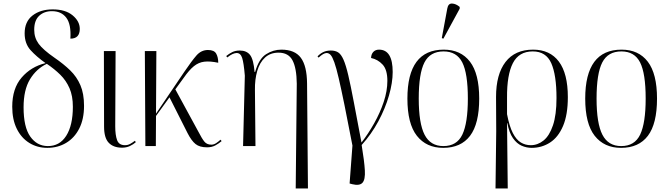

<svg xmlns="http://www.w3.org/2000/svg" viewBox="-20 -824 3775 1083"><path d="M247 10Q190 10 145 -18Q100 -46 74.5 -98Q49 -150 49 -222Q49 -325 102 -386.5Q155 -448 237 -468Q186 -504 152.5 -541Q119 -578 119 -636Q119 -702 163.5 -736.5Q208 -771 277 -771Q349 -771 389.5 -737.5Q430 -704 430 -661Q430 -606 377 -606Q382 -687 354 -724Q326 -761 273 -761Q229 -761 201 -735Q173 -709 173 -656Q173 -611 198 -577Q223 -543 288 -498Q339 -463 376 -427Q413 -391 433.5 -343.5Q454 -296 454 -227Q454 -152 427 -99Q400 -46 353 -18Q306 10 247 10ZM248 0Q316 1 353.5 -58Q391 -117 391 -222Q391 -283 372 -326.5Q353 -370 320 -402.5Q287 -435 244 -464Q185 -436 149 -376.5Q113 -317 113 -219Q113 -107 150.5 -54Q188 -1 248 0Z M668 9Q620 9 593.5 -18.5Q567 -46 567 -110L566 -536H632L630 -112Q630 -62 640.5 -33.5Q651 -5 685 -5Q701 -5 714.5 -12.5Q728 -20 741 -30L746 -22Q733 -10 713 -0.5Q693 9 668 9Z M800 0 797 -536H862L860 -183L1019 -418Q1061 -480 1088 -511Q1115 -542 1153 -542Q1188 -542 1199.5 -521.5Q1211 -501 1211 -470Q1164 -480 1132 -476Q1100 -472 1073.5 -450.5Q1047 -429 1017 -386L969 -320L1098 -83Q1119 -42 1133 -25Q1147 -8 1172 -8Q1186 -8 1199 -16.5Q1212 -25 1224 -36L1230 -28Q1215 -15 1195 -4Q1175 7 1148 7Q1106 7 1083 -11.5Q1060 -30 1038 -73L936 -275L860 -170L859 0Z M1648 239 1654 -352Q1653 -440 1630 -483.5Q1607 -527 1551 -527Q1505 -527 1475 -499.5Q1445 -472 1431 -424Q1417 -376 1418 -316L1421 0H1351L1361 -397Q1355 -469 1346 -497Q1337 -525 1315 -525Q1305 -525 1291.5 -519Q1278 -513 1262 -500L1256 -508Q1272 -521 1290 -530Q1308 -539 1332 -539Q1371 -539 1390.5 -514Q1410 -489 1416 -418H1419Q1440 -492 1480.5 -518Q1521 -544 1567 -544Q1643 -544 1677 -498Q1711 -452 1712 -354L1717 239Z M1967 215 1952 211 1968 -3Q1942 -139 1923 -232Q1904 -325 1890.5 -383Q1877 -441 1866 -472Q1855 -503 1845 -514Q1835 -525 1822 -525Q1805 -525 1777 -499L1771 -506Q1786 -522 1804 -530.5Q1822 -539 1846 -539Q1871 -539 1887.5 -528.5Q1904 -518 1917.5 -487.5Q1931 -457 1944.5 -399.5Q1958 -342 1975.5 -249.5Q1993 -157 2019 -20Q2057 -69 2090.5 -128.5Q2124 -188 2144.5 -249.5Q2165 -311 2165 -368Q2165 -431 2138 -460Q2111 -489 2073 -497Q2074 -519 2086 -531.5Q2098 -544 2118 -544Q2195 -544 2195 -418Q2195 -358 2174 -285Q2153 -212 2114 -139.5Q2075 -67 2020 -6Q2035 85 2038 137Q2041 189 2024.5 207Q2008 225 1967 215Z M2480 10Q2385 10 2331.5 -58Q2278 -126 2278 -268Q2278 -544 2483 -544Q2579 -544 2631 -476Q2683 -408 2683 -268Q2683 -126 2631.5 -58Q2580 10 2480 10ZM2481 0Q2557 0 2588 -65Q2619 -130 2619 -268Q2619 -410 2587.5 -472Q2556 -534 2482 -534Q2406 -534 2374 -471.5Q2342 -409 2342 -268Q2342 -128 2375 -64Q2408 0 2481 0ZM2481 -606 2472 -609 2503 -776Q2508 -805 2530 -804Q2552 -803 2573 -785V-775Z M2775 239 2779 -83 2778 -277Q2778 -405 2831.5 -474.5Q2885 -544 2987 -544Q3082 -544 3132.5 -476.5Q3183 -409 3183 -276Q3183 -177 3156 -113.5Q3129 -50 3082.5 -20Q3036 10 2979 10Q2950 10 2922.5 -2Q2895 -14 2873.5 -44.5Q2852 -75 2842 -129H2840L2844 239ZM2974 -5Q3013 -5 3046 -31.5Q3079 -58 3099 -117Q3119 -176 3119 -271Q3119 -401 3089.5 -467.5Q3060 -534 2985 -534Q2907 -534 2873 -468Q2839 -402 2840 -273V-180Q2853 -112 2872.5 -74Q2892 -36 2917.5 -20.5Q2943 -5 2974 -5Z M3483 10Q3388 10 3334.5 -58Q3281 -126 3281 -268Q3281 -544 3486 -544Q3582 -544 3634 -476Q3686 -408 3686 -268Q3686 -126 3634.5 -58Q3583 10 3483 10ZM3484 0Q3560 0 3591 -65Q3622 -130 3622 -268Q3622 -410 3590.5 -472Q3559 -534 3485 -534Q3409 -534 3377 -471.5Q3345 -409 3345 -268Q3345 -128 3378 -64Q3411 0 3484 0Z"/></svg>

Font: Noto Serif Display SemiCondensed Light
Style: Regular
Weight: 300
Width: 4
Designer: Monotype Design Team
Foundry: Monotype Imaging Inc.
Version: Version 2.009